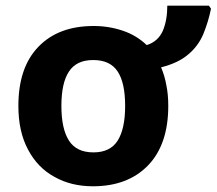

<svg xmlns="http://www.w3.org/2000/svg" viewBox="-20 -648 765 678"><path d="M574.2 -273.9Q574.2 -138.2 502.9 -64Q431.2 9.8 308.1 9.8Q231 9.8 172.4 -23.4Q112.8 -55.7 79.1 -119.6Q44.9 -183.1 44.9 -273.9Q44.9 -410.6 116.2 -483.4Q186.5 -556.2 311 -556.2Q365.2 -556.2 415 -539.1Q462.4 -522.9 498 -488.8Q537.6 -501 554.7 -538.6Q570.8 -576.2 570.8 -627.9H717.8L725.1 -617.2Q715.8 -571.3 697.8 -527.3Q679.7 -484.9 645 -456.1Q610.4 -425.8 548.8 -410.2Q561.5 -380.9 567.4 -347.2Q574.2 -314.9 574.2 -273.9ZM196.8 -273.9Q196.8 -192.9 223.6 -151.4Q250 -109.9 310.1 -109.9Q369.1 -109.9 395.5 -151.4Q421.9 -193.4 421.9 -273.9Q421.9 -355.5 395.5 -395.5Q369.1 -436 309.1 -436Q250 -436 223.6 -395.5Q196.8 -355.5 196.8 -273.9Z"/></svg>

Font: Droid Sans Thai
Style: Bold
Weight: 700
Designer: Steve Matteson
Foundry: Ascender Corporation
Version: Version 1.00